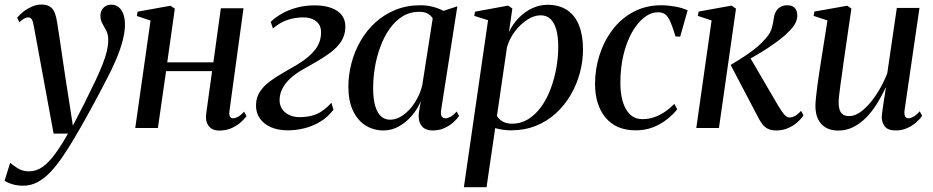

<svg xmlns="http://www.w3.org/2000/svg" viewBox="-70 -548 3996 822"><path d="M74.5 -437.5Q71 -457.5 65.8 -465.5Q60.5 -473.5 51 -473.5Q41.5 -473.5 32.5 -468Q23.5 -462.5 13 -453L3.5 -472Q13.5 -485 29.8 -497.8Q46 -510.5 66 -519.5Q86 -528.5 108 -528.5Q131 -528.5 144.5 -519.2Q158 -510 164.5 -493Q171 -476 174.5 -452.5Q180.5 -414.5 186.8 -373Q193 -331.5 199.2 -288.5Q205.5 -245.5 212 -202.8Q218.5 -160 225 -120L242 -10L293 -109Q320.5 -164 339.8 -205Q359 -246 370.8 -276.8Q382.5 -307.5 388 -331.5Q393.5 -355.5 393.5 -376.5Q393.5 -400 385 -416.5Q376.5 -433 368.2 -447.5Q360 -462 360 -480.5Q360 -501.5 373 -514.8Q386 -528 405.5 -528Q425.5 -528 438.5 -517Q451.5 -506 458.2 -487Q465 -468 465 -443.5Q465 -411.5 455 -373.5Q445 -335.5 427.2 -293.5Q409.5 -251.5 385 -205.5Q370 -176 352.5 -143.2Q335 -110.5 316.5 -76.5Q298 -42.5 278.8 -8.8Q259.5 25 240.2 57Q221 89 202 117Q175.5 157 148.2 186.2Q121 215.5 91.8 231.2Q62.5 247 30.5 247Q5.5 247 -14.2 241.5Q-34 236 -50.5 226L-26.5 149Q-15 159 5.5 172.2Q26 185.5 54.5 185.5Q86 185.5 113 166Q140 146.5 166.5 110.2Q193 74 221 24H159.5Z M912.5 -74Q910 -55.5 914.8 -48.5Q919.5 -41.5 927 -41.5Q936.5 -41.5 948.5 -47.8Q960.5 -54 975 -70L985.5 -51Q975.5 -37 959 -22.8Q942.5 -8.5 919.8 1.2Q897 11 868 11Q851.5 11 837.8 3.8Q824 -3.5 816.8 -20Q809.5 -36.5 813 -63L838 -243.5H641L606 0H509L574.5 -460L516 -479.5L519 -498L660 -523.5L678.5 -511L646 -281H843.5L875.5 -512.5H972.5Z M1162.5 10Q1120.5 10 1089.8 -3.5Q1059 -17 1042.2 -41.5Q1025.5 -66 1026 -98Q1026.5 -131 1042.8 -155.5Q1059 -180 1085.2 -199.5Q1111.5 -219 1143 -236.8Q1174.5 -254.5 1206 -273.5Q1255.5 -304 1279.8 -336Q1304 -368 1304.5 -407.5Q1305 -430.5 1294.8 -445Q1284.5 -459.5 1267.2 -466.5Q1250 -473.5 1229 -473.5Q1192 -473.5 1159.5 -462.2Q1127 -451 1098.5 -426L1089 -454.5Q1109.5 -474.5 1138.2 -490.5Q1167 -506.5 1202.2 -515.8Q1237.5 -525 1277 -525Q1338.5 -525 1374 -501Q1409.5 -477 1408.5 -431.5Q1408 -397.5 1391 -371.2Q1374 -345 1346.2 -324Q1318.5 -303 1285.5 -284.2Q1252.5 -265.5 1219.5 -246.5Q1193.5 -231 1172.5 -211.8Q1151.5 -192.5 1139.5 -169.8Q1127.5 -147 1127 -121Q1126.5 -99 1137.2 -82.2Q1148 -65.5 1167.5 -56Q1187 -46.5 1213 -46.5Q1254 -46.5 1284.8 -59.2Q1315.5 -72 1349 -108L1357.5 -78Q1332.5 -45.5 1299.8 -26.2Q1267 -7 1231.8 1.5Q1196.5 10 1162.5 10Z M1819 -80Q1815.5 -58 1821 -49.8Q1826.5 -41.5 1838 -41.5Q1847 -41.5 1859.5 -48.5Q1872 -55.5 1885 -70.5L1895.5 -51.5Q1888 -40 1872.2 -25.5Q1856.5 -11 1833.8 -0.2Q1811 10.5 1782.5 10.5Q1749.5 10.5 1734.5 -9.8Q1719.5 -30 1723 -64L1731.5 -115Q1718.5 -82.5 1694.2 -53.8Q1670 -25 1638.5 -7.2Q1607 10.5 1572.5 10.5Q1528.5 10.5 1494.2 -11.5Q1460 -33.5 1440.8 -75Q1421.5 -116.5 1421.5 -176Q1421.5 -227.5 1434.8 -278Q1448 -328.5 1473.8 -373Q1499.5 -417.5 1537 -451.8Q1574.5 -486 1623 -505.8Q1671.5 -525.5 1730 -525.5Q1758 -525.5 1783 -519Q1808 -512.5 1828.5 -501.5L1888 -521ZM1782.5 -469Q1776 -481 1761.8 -489.2Q1747.5 -497.5 1725.5 -497.5Q1685 -497.5 1653.2 -477.8Q1621.5 -458 1598 -424.5Q1574.5 -391 1558.8 -348.8Q1543 -306.5 1535.2 -260.8Q1527.5 -215 1527.5 -171.5Q1527.5 -123 1536.8 -93Q1546 -63 1562.2 -49.2Q1578.5 -35.5 1599.5 -35.5Q1621 -35.5 1641.8 -46.5Q1662.5 -57.5 1681.2 -77.2Q1700 -97 1714.8 -123.8Q1729.5 -150.5 1737.5 -181.5Z M1916 253.5 2019.5 -461.5 1960.5 -480 1963.5 -498 2105.5 -524 2123.5 -511.5 2109 -411Q2125.5 -445.5 2151.2 -471.8Q2177 -498 2208.8 -512.8Q2240.5 -527.5 2274 -527.5Q2324.5 -527.5 2358.5 -504.5Q2392.5 -481.5 2409.2 -438.8Q2426 -396 2426 -337Q2426 -286.5 2412.8 -236.8Q2399.5 -187 2373.8 -142.5Q2348 -98 2310.5 -63.5Q2273 -29 2224.5 -9.5Q2176 10 2117.5 10Q2100.5 10 2083 7.5Q2065.5 5 2050 0.5L2013 253.5ZM2057.5 -51.5Q2066 -37 2082 -27.8Q2098 -18.5 2122 -18.5Q2161.5 -18.5 2193 -38.8Q2224.5 -59 2248.5 -93Q2272.5 -127 2288.2 -169.8Q2304 -212.5 2312 -258.5Q2320 -304.5 2320 -347.5Q2320 -390.5 2311.8 -420.5Q2303.5 -450.5 2287 -466.5Q2270.5 -482.5 2244.5 -482.5Q2217 -482.5 2187.8 -463.8Q2158.5 -445 2134.8 -414Q2111 -383 2100.5 -345.5Z M2652 10Q2567.5 10 2522.5 -44.5Q2477.5 -99 2477.5 -188.5Q2477.5 -252.5 2496.8 -312.5Q2516 -372.5 2552.5 -420.8Q2589 -469 2642 -497.2Q2695 -525.5 2762 -525.5Q2788.5 -525.5 2819.8 -520Q2851 -514.5 2874 -504L2842 -391L2822 -392Q2810 -432.5 2800 -455Q2790 -477.5 2778 -486.5Q2766 -495.5 2747.5 -495.5Q2716.5 -495.5 2687.5 -472.8Q2658.5 -450 2635.5 -409.2Q2612.5 -368.5 2599.2 -313.2Q2586 -258 2586 -193Q2586 -148 2596.2 -113Q2606.5 -78 2627.5 -58Q2648.5 -38 2681 -38Q2707 -38 2730.8 -46.2Q2754.5 -54.5 2776 -69Q2797.5 -83.5 2817 -103L2829.5 -80Q2811.5 -57.5 2785.2 -36.8Q2759 -16 2725.5 -3Q2692 10 2652 10Z M2911 0 2976.5 -460.5 2917.5 -480 2921 -498.5 3062 -524 3081 -511 3008 0ZM3253.5 10.5Q3233.5 10.5 3219 4Q3204.5 -2.5 3193.8 -16.5Q3183 -30.5 3172 -53L3058 -270Q3095 -292 3123 -310.8Q3151 -329.5 3172.2 -347.5Q3193.5 -365.5 3210 -385.5Q3228.5 -406 3234.8 -429.5Q3241 -453 3243 -470.5Q3245.5 -489 3253.5 -501.2Q3261.5 -513.5 3273.8 -519.5Q3286 -525.5 3299.5 -525.5Q3323.5 -525.5 3333.5 -513Q3343.5 -500.5 3343.5 -482Q3343.5 -464 3333.8 -446.5Q3324 -429 3307 -413Q3292.5 -397 3268.2 -378.5Q3244 -360 3215.5 -341.2Q3187 -322.5 3158.8 -306.5Q3130.5 -290.5 3107.5 -279L3137.5 -308L3261 -96.5Q3273.5 -75.5 3285.5 -60.2Q3297.5 -45 3311 -45Q3321 -45 3333.2 -51.5Q3345.5 -58 3359.5 -73.5L3370 -54.5Q3360 -39 3343 -24Q3326 -9 3303.2 0.8Q3280.5 10.5 3253.5 10.5Z M3518.5 11Q3487.5 11 3465.8 -1.5Q3444 -14 3432.5 -37.5Q3421 -61 3421 -94.5Q3421 -107.5 3423.5 -132.2Q3426 -157 3430 -185.8Q3434 -214.5 3437.8 -239.2Q3441.5 -264 3443.5 -276.5L3472.5 -460.5L3413.5 -480L3416.5 -498.5L3557.5 -523.5L3575 -511L3541 -277.5Q3539 -260.5 3535.5 -236.5Q3532 -212.5 3528.5 -187.5Q3525 -162.5 3522.8 -141.8Q3520.5 -121 3520.5 -110.5Q3520.5 -90 3525.2 -76.5Q3530 -63 3540 -57Q3550 -51 3566 -51Q3593 -51 3622.8 -75.2Q3652.5 -99.5 3680.2 -140.8Q3708 -182 3728.5 -233.5L3769.5 -514H3866.5L3803 -78.5Q3800.5 -61.5 3804.2 -51.5Q3808 -41.5 3819 -41.5Q3828.5 -41.5 3841.2 -48.8Q3854 -56 3867.5 -71.5L3878 -52Q3868.5 -38 3851.8 -23.5Q3835 -9 3813 0.8Q3791 10.5 3765 10.5Q3730.5 10.5 3717.5 -7.5Q3704.5 -25.5 3705 -48Q3705 -52 3706.8 -66.2Q3708.5 -80.5 3711.5 -99.8Q3714.5 -119 3717.5 -138.5Q3720.5 -158 3722.5 -172H3721Q3704 -135 3683 -101.8Q3662 -68.5 3636.8 -43.2Q3611.5 -18 3582 -3.5Q3552.5 11 3518.5 11Z"/></svg>

Font: Merriweather 120pt
Style: Italic
Weight: 400
Italic angle: -7.8°
Version: Version 2.101